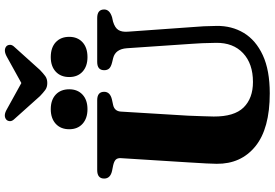

<svg xmlns="http://www.w3.org/2000/svg" viewBox="-192 -933 1144 800"><g transform="rotate(-90 380.0 -533.0)"><path d="M597.5 -305 579 -576.5Q575.5 -624 538 -633.5L519.5 -638Q501.5 -642.5 494.5 -650.2Q487.5 -658 487.5 -671Q487.5 -700 522 -700H705Q740.5 -700 740.5 -671Q740.5 -648 708 -638L690 -634Q663.5 -626 654.8 -611.2Q646 -596.5 648 -572L667 -306Q671.5 -257 672 -203Q673 -139.5 642.8 -89.2Q612.5 -39 550 -10Q487.5 19 391 19Q244 19 170.2 -41Q96.5 -101 97.5 -202.5Q97.5 -217.5 99 -245Q100.5 -272.5 103.5 -322L121 -600.5Q122 -615 115.2 -622.2Q108.5 -629.5 91 -633.5L68.5 -638Q36 -645 36 -671Q36 -700 71.5 -700H362.5Q397.5 -700 397.5 -671Q397.5 -646 365 -638.5L342 -633.5Q316.5 -627.5 315 -601L298 -321Q296.5 -288 295.8 -261.2Q295 -234.5 294.5 -214.5Q294 -129 332.2 -90Q370.5 -51 438.5 -51Q514.5 -51 558.5 -92.2Q602.5 -133.5 601.5 -205Q601 -240 600 -262.5Q599 -285 597.5 -305ZM325 -740.5Q287 -740.5 264.2 -761Q241.5 -781.5 241.5 -816.5Q241.5 -852 264.2 -872.8Q287 -893.5 325 -893.5Q363.5 -893.5 385.8 -872.8Q408 -852 408 -816.5Q408 -782 385.8 -761.2Q363.5 -740.5 325 -740.5ZM542 -740.5Q504 -740.5 481.5 -761Q459 -781.5 459 -816.5Q459 -852 481.5 -872.8Q504 -893.5 542 -893.5Q581.5 -893.5 604 -872.8Q626.5 -852 626.5 -816.5Q626.5 -782 604 -761.2Q581.5 -740.5 542 -740.5ZM488.5 -938.5Q474.5 -925 463 -916.5Q451.5 -908 434 -908Q416.5 -908 405 -916.5Q393.5 -925 379.5 -938.5L285 -1044Q274.5 -1054.5 275.2 -1064.2Q276 -1074 282 -1079Q298 -1092 324.5 -1076.5L434 -1016L543.5 -1076.5Q570.5 -1091.5 586.5 -1079Q592.5 -1074 593.2 -1064.2Q594 -1054.5 583.5 -1044Z"/></g></svg>

Font: Fraunces 9pt S000
Style: Bold
Weight: 700
Version: Version 1.000; ttfautohint (v1.8.3)